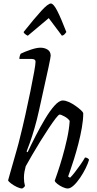

<svg xmlns="http://www.w3.org/2000/svg" viewBox="-20 -1071 551 1091"><path d="M106 0Q94 0 76 -8.5Q58 -17 43.5 -28Q29 -39 26 -46Q29 -58 37 -85.5Q45 -113 55 -148.5Q65 -184 75.5 -220.5Q86 -257 93 -287Q109 -350 124.5 -420Q140 -490 153 -553.5Q166 -617 174 -662Q182 -707 182 -720Q182 -736 160 -736H90Q90 -744 92.5 -753Q95 -762 98 -766Q120 -777 154 -788.5Q188 -800 210 -800Q233 -800 250.5 -789Q268 -778 268 -754Q268 -747 256 -690L202 -445Q190 -390 176 -342Q162 -294 149.5 -259.5Q137 -225 131 -210L137 -206Q157 -249 183 -299.5Q209 -350 236.5 -396Q264 -442 290 -471Q316 -500 337 -500Q352 -500 371 -491.5Q390 -483 408.5 -470Q427 -457 439.5 -445.5Q452 -434 453 -427Q453 -390 445 -344.5Q437 -299 425 -253Q413 -207 400.5 -167Q388 -127 378.5 -100.5Q369 -74 367 -68L378 -61Q388 -70 404 -90.5Q420 -111 436.5 -134.5Q453 -158 463 -176Q471 -176 477.5 -172Q484 -168 486 -163Q480 -142 466.5 -114.5Q453 -87 435 -60.5Q417 -34 398.5 -17Q380 0 365 0Q353 0 336.5 -7.5Q320 -15 306.5 -25.5Q293 -36 291 -44Q295 -55 307.5 -91.5Q320 -128 334.5 -178Q349 -228 361 -282.5Q373 -337 376 -384Q367 -398 347 -409Q327 -420 319 -420Q313 -420 296.5 -398.5Q280 -377 257 -342.5Q234 -308 209.5 -268.5Q185 -229 163 -191Q141 -153 126 -126Q122 -111 119 -95Q116 -79 116 -60Q116 -36 122 -14Q120 -11 116 -7Q112 -3 106 0ZM138 -868Q129 -872 122 -878Q115 -884 114 -889Q177 -968 215 -1009.5Q253 -1051 269 -1051Q284 -1051 305.5 -1009Q327 -967 357 -889Q353 -884 348 -877.5Q343 -871 332 -868L257 -968Z"/></svg>

Font: Texturina 72pt 72pt Regular
Style: Italic
Weight: 400
Italic angle: -11°
Designer: Guillermo Torres Carreño
Foundry: Omnibus-Type
Version: Version 1.002; ttfautohint (v1.8.3)